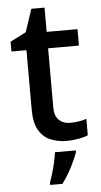

<svg xmlns="http://www.w3.org/2000/svg" viewBox="-59 -697 504 955"><g transform="rotate(-5 192.5 -219.5)"><path d="M279 -78Q300 -78 322 -81.5Q344 -85 360 -91V-9Q343 -1 313.5 4.5Q284 10 254 10Q210 10 173.5 -5Q137 -20 115 -57Q93 -94 93 -161V-457H18V-506L97 -546L135 -660H201V-539H355V-457H201V-162Q201 -119 222.5 -98.5Q244 -78 279 -78ZM294 70Q284 99 262 142.5Q240 186 213 221H152V209Q159 191 167 164.5Q175 138 181 110Q187 82 190 61H294Z"/></g></svg>

Font: Noto Kufi Arabic Medium
Style: Regular
Weight: 500
Designer: Monotype Design Team, David Williams, Khaled Hosny
Foundry: Google LLC
Version: Version 2.109; ttfautohint (v1.8.4.7-5d5b)